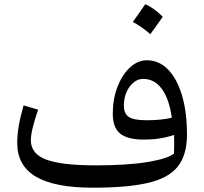

<svg xmlns="http://www.w3.org/2000/svg" viewBox="-20 -875 959 902"><path d="M797.4 -153.8Q798.3 -172.9 798.3 -196.5Q798.3 -220.2 797.9 -241.2Q732.9 -219.2 657.2 -219.2Q578.6 -219.2 544.2 -247.6Q509.8 -275.9 509.8 -340.8Q509.8 -409.7 531.7 -466.6Q553.7 -523.4 590.1 -557.6Q626.5 -591.8 670.4 -591.8Q727.1 -591.8 769.3 -548.6Q811.5 -505.4 835 -426.8Q858.4 -348.1 858.4 -242.7Q858.4 -146.5 814.7 -92Q771 -37.6 673.8 -15.4Q576.7 6.8 416 6.8Q236.8 6.8 148.9 -44.9Q61 -96.7 61 -202.6Q61 -242.7 67.9 -282.7Q74.7 -322.8 90.8 -379.9L159.2 -359.9Q125 -261.2 125 -215.8Q125 -152.8 196.5 -125.5Q268.1 -98.1 431.6 -98.1Q578.1 -98.1 673.8 -114Q769.5 -129.9 797.4 -153.8ZM787.1 -321.8Q774.9 -410.6 740.2 -457.5Q705.6 -504.4 652.3 -504.4Q627.9 -504.4 607.2 -487.3Q586.4 -470.2 574.2 -441.9Q562 -413.6 562 -379.4Q562 -340.8 585.4 -325.4Q608.9 -310.1 668.9 -310.1Q704.1 -310.1 734.1 -313.2Q764.2 -316.4 787.1 -321.8ZM662.1 -855Q700.2 -840.3 744.6 -796.4Q730.5 -775.9 716.1 -755.6Q701.7 -735.4 686 -714.4Q648.9 -747.6 604 -772Q619.1 -793.5 633.3 -813.5Q647.5 -833.5 662.1 -855Z"/></svg>

Font: Pinar-DS2-FD Medium
Style: Regular
Weight: 500
Designer: Amin Abedi
Version: Version 3.000